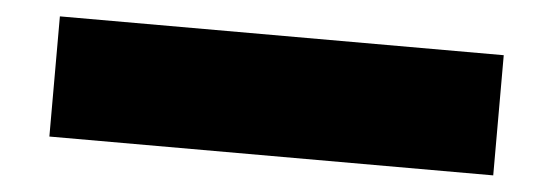

<svg xmlns="http://www.w3.org/2000/svg" viewBox="-29 -522 895 311"><g transform="rotate(5 419.0 -366.5)"><path d="M779.8 -269H58.1V-464.4H779.8Z"/></g></svg>

Font: Donpoligrafbum
Style: Bold
Weight: 700
Designer: Sasha Pavljenko
Version: Version 1.002;Fontself Maker 3.5.8